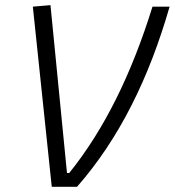

<svg xmlns="http://www.w3.org/2000/svg" viewBox="-20 -719 673 739"><path d="M179.2 0H276.4C439.9 -186 554.7 -421.4 632.8 -693.4H566.9C486.8 -435.5 382.8 -222.7 246.6 -53.2H237.8L174.3 -699.2L106.4 -693.4Z"/></svg>

Font: Cascadia Mono NF Light
Style: Italic
Weight: 300
Italic angle: -10°
Monospace: yes
Designer: Aaron Bell
Foundry: Saja Typeworks
Version: Version 2404.023